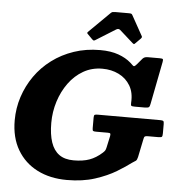

<svg xmlns="http://www.w3.org/2000/svg" viewBox="-64 -1060 1062 1139"><g transform="rotate(5 466.5 -491.0)"><path d="M454 -826.5Q458 -822.5 461.5 -821Q465 -819.5 471.5 -823.5L589.5 -897Q603.5 -906 614.5 -896.5L694 -825.5Q699.5 -821 702 -820.2Q704.5 -819.5 710.5 -826L740.5 -856Q745 -861 746 -864.5Q747 -868 744.5 -872L678 -991.5Q675 -997 670.8 -998.5Q666.5 -1000 656.5 -1000H577.5Q566.5 -1000 560.8 -998.8Q555 -997.5 549 -991.5L428 -872Q422 -866 421 -863.2Q420 -860.5 425.5 -855.5ZM525 -384.5Q513 -384.5 507.8 -382Q502.5 -379.5 502.5 -366V-302Q502.5 -288.5 506.8 -285.8Q511 -283 524 -283H594Q606.5 -283 609 -279.5Q611.5 -276 609.5 -264.5L595 -197.5Q592 -182.5 587.5 -176Q583 -169.5 574.5 -162Q539 -130 500.2 -116Q461.5 -102 406 -102Q352.5 -102 319.5 -126Q286.5 -150 270.8 -196.8Q255 -243.5 255 -312.5Q255 -378 274.5 -439.8Q294 -501.5 330 -551Q366 -600.5 416.5 -629.5Q467 -658.5 529.5 -658.5Q583.5 -658.5 627.2 -637Q671 -615.5 695.8 -574Q720.5 -532.5 716.5 -473Q715.5 -458 719.2 -454.5Q723 -451 740.5 -451H798.5Q818 -451 823.8 -455.5Q829.5 -460 832 -476L881.5 -729.5Q884 -743 881 -746.5Q878 -750 862 -750H792.5Q780 -750 773.5 -747.2Q767 -744.5 761 -738.5L731 -703Q721 -691.5 716.2 -690Q711.5 -688.5 706.5 -694Q701.5 -699.5 691 -708.5Q661 -735 615.8 -751.2Q570.5 -767.5 507 -767.5Q423 -767.5 350.8 -743Q278.5 -718.5 220.8 -675.2Q163 -632 122.2 -574Q81.5 -516 59.5 -448.5Q37.5 -381 37.5 -308.5Q37.5 -206 80.5 -133Q123.5 -60 199.8 -21.2Q276 17.5 376 17.5Q470 17.5 543.2 -6.2Q616.5 -30 668.8 -61.8Q721 -93.5 753 -118Q767.5 -127 774.5 -132Q781.5 -137 785.5 -155L808 -264Q810 -276 814.2 -279.5Q818.5 -283 833.5 -283H895.5Q912 -283 916 -287.2Q920 -291.5 920 -308V-363Q920 -377 916 -380.8Q912 -384.5 898.5 -384.5Z"/></g></svg>

Font: Besley ExtraBold
Style: Italic
Weight: 800
Italic angle: -13°
Designer: Owen Earl
Foundry: indestructible type*
Version: Version 2.001